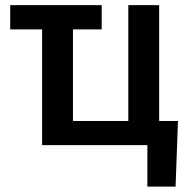

<svg xmlns="http://www.w3.org/2000/svg" viewBox="-20 -548 718 725"><path d="M643 156.5H536.5V0H139V-437H18.5V-528.5H364V-437H255.5V-91H464.5V-528.5H581V-91H652Z"/></svg>

Font: Roberto Sans Medium
Style: Regular
Weight: 500
Designer: Google (font) & Cristiano Sobral (main changes)
Version: Version 1.000;October 12, 2021;FontCreator 14.0.0.2814 64-bi